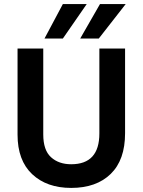

<svg xmlns="http://www.w3.org/2000/svg" viewBox="-20 -912 699 941"><path d="M467 -258V-674H593V-259Q593 -128 522.5 -59.5Q452 9 329 9Q209 9 137.5 -58.5Q66 -126 66 -252V-674H192V-253Q192 -176 230 -141.5Q268 -107 329 -107Q467 -107 467 -258ZM373 -723 470 -892H596L464 -723ZM198 -723 288 -892H405L288 -723Z"/></svg>

Font: Hind SemiBold
Style: Regular
Weight: 600
Designer: Manushi Parikh, Satya Rajpurohit
Foundry: Indian Type Foundry
Version: Version 2.001;PS 1.0;hotconv 1.0.79;makeotf.lib2.5.61930; tt